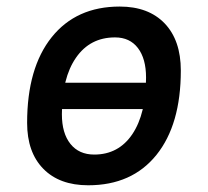

<svg xmlns="http://www.w3.org/2000/svg" viewBox="-20 -547 626 577"><path d="M118.7 -219.2 132.8 -298.3H509.3L495.1 -219.2ZM245.1 9.8Q158.7 9.8 110.1 -39.8Q61.5 -89.4 61.5 -177.7Q61.5 -342.8 135.3 -435.1Q209 -527.3 339.8 -527.3Q426.3 -527.3 474.9 -476.6Q523.4 -425.8 523.4 -335Q523.4 -172.4 450 -81.3Q376.5 9.8 245.1 9.8ZM263.2 -82.5Q336.4 -82.5 377.7 -143.8Q418.9 -205.1 418.9 -314Q418.9 -370.6 394.5 -402.6Q370.1 -434.6 325.7 -434.6Q250.5 -434.6 208.3 -373.5Q166 -312.5 166 -203.6Q166 -146.5 191.7 -114.5Q217.3 -82.5 263.2 -82.5Z"/></svg>

Font: Cascadia Code PL
Style: Italic
Weight: 400
Italic angle: -10°
Monospace: yes
Designer: Aaron Bell
Foundry: Saja Typeworks
Version: Version 2404.023